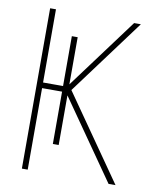

<svg xmlns="http://www.w3.org/2000/svg" viewBox="-81 -778 692 842"><g transform="rotate(10 265.0 -357.0)"><path d="M74 0V-714H100V-388H189V-610H215V-400L448 -714H478L228 -377L491 0H460L215 -351V-130H189V-363H100V0Z"/></g></svg>

Font: Noto Sans Mono Condensed Thin
Style: Regular
Weight: 100
Width: 3
Designer: Monotype Design Team
Foundry: Monotype Imaging Inc.
Version: Version 2.014; ttfautohint (v1.8.4.7-5d5b)